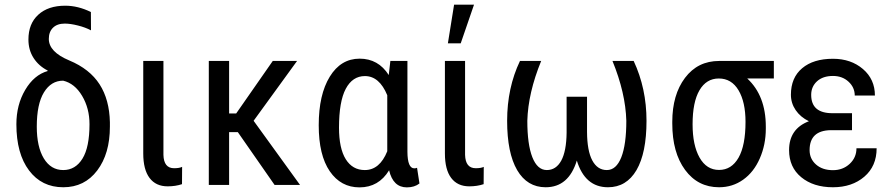

<svg xmlns="http://www.w3.org/2000/svg" viewBox="-20 -788 3804 818"><path d="M101.1 -619.6C101.1 -590 108.4 -563.8 123 -541C137.7 -518.2 157.6 -500.5 182.6 -487.8L183.1 -485.4C144.4 -474.3 112.5 -447.5 87.4 -405C62.3 -362.5 49.8 -313.8 49.8 -258.8C49.8 -175.1 67.8 -109.5 103.8 -61.8C139.7 -14.1 188.3 9.8 249.5 9.8C310.1 9.8 358.3 -14.1 394.3 -61.8C430.3 -109.5 448.2 -171.7 448.2 -248.5V-267.1C446.9 -331.2 432.3 -385.1 404.3 -428.7C376.3 -472.3 333.3 -506.3 275.1 -530.5C217 -554.8 188 -585.3 188 -622.1C188 -642.3 193.9 -658.2 205.8 -669.9C217.7 -681.6 234.4 -687.5 255.9 -687.5C271.8 -687.5 290.4 -684.8 311.8 -679.4C333.1 -674.1 351.7 -667.2 367.7 -658.7L367.2 -736.8C330.7 -754.7 294.3 -763.7 257.8 -763.7C209.3 -763.7 171.1 -750.9 143.1 -725.3C115.1 -699.8 101.1 -664.6 101.1 -619.6ZM136.7 -248.5C136.7 -312.7 146.9 -361.3 167.2 -394.5C187.6 -427.7 214.8 -444.3 249 -444.3C281.9 -436.5 308.8 -415 329.8 -379.6C350.8 -344.3 361.3 -304 361.3 -258.8C361.3 -193.4 351.3 -144.4 331.3 -112.1C311.3 -79.7 284 -63.5 249.5 -63.5C214.4 -63.5 186.8 -80 166.7 -113C146.7 -146.1 136.7 -191.2 136.7 -248.5Z M676.3 -528.3H590.3V-134.3C590.3 -88.4 599.3 -53.5 617.2 -29.8C635.1 -6 660.8 5.9 694.3 5.9C716.5 5.9 736.8 2.8 755.4 -3.4L755.9 -77.1C748 -73.2 736.7 -71.3 721.7 -71.3C692.4 -71.3 677.2 -90.3 676.3 -128.4Z M993.2 -225.1 1149.9 0H1258.3L1060.5 -273.4L1245.6 -528.3H1142.1L986.3 -304.7H956.1V-528.3H869.6V0H956.1V-225.1Z M1715.8 -528.3H1643.1L1636.2 -468.3C1606.6 -514.8 1565.3 -538.1 1512.2 -538.1C1458.8 -538.1 1416.4 -512.5 1385 -461.4C1353.6 -410.3 1337.9 -341.3 1337.9 -254.4C1337.9 -169.4 1353.6 -104.1 1385 -58.3C1416.4 -12.6 1458.7 10.3 1511.7 10.3C1566.1 10.3 1608.1 -14 1637.7 -62.5C1649.1 -14 1674.3 10.3 1713.4 10.3C1735.2 10.3 1753.1 4.7 1767.1 -6.3L1756.8 -73.2C1753.6 -71.6 1749.7 -70.8 1745.1 -70.8C1725.9 -70.8 1716.1 -94.2 1715.8 -141.1ZM1424.3 -244.1C1424.3 -318.4 1433.9 -373.5 1453.1 -409.7C1472.3 -445.8 1499.5 -463.9 1534.7 -463.9C1575.7 -463.9 1607.4 -436.7 1629.9 -382.3V-143.6C1608.4 -90.2 1576.5 -63.5 1534.2 -63.5C1499.3 -63.5 1472.3 -78.9 1453.1 -109.6C1433.9 -140.4 1424.3 -185.2 1424.3 -244.1Z M1961.4 -528.3H1875.5V-134.3C1875.5 -88.4 1884.4 -53.5 1902.3 -29.8C1920.2 -6 1946 5.9 1979.5 5.9C2001.6 5.9 2022 2.8 2040.5 -3.4L2041 -77.1C2033.2 -73.2 2021.8 -71.3 2006.8 -71.3C1977.5 -71.3 1962.4 -90.3 1961.4 -128.4ZM1914.6 -768.1 1888.2 -603.5H1942.9L1999.5 -768.1Z M2285.6 -528.3H2195.3C2158.9 -452.1 2140.6 -367.2 2140.6 -273.4C2140.6 -182 2154.9 -111.9 2183.3 -63.2C2211.8 -14.6 2252.3 9.8 2304.7 9.8C2370.1 9.8 2414.4 -28.2 2437.5 -104C2460.6 -28.2 2504.9 9.8 2570.3 9.8C2622.7 9.8 2663.2 -14.6 2691.7 -63.2C2720.1 -111.9 2734.4 -182 2734.4 -273.4C2734.4 -365.6 2716.1 -450.5 2679.7 -528.3H2589.4C2626.5 -437.5 2646.2 -352.5 2648.4 -273.4C2648.4 -206.1 2641.3 -154.2 2627 -117.9C2612.6 -81.6 2592.1 -63.5 2565.4 -63.5C2538.7 -63.5 2518.1 -77.1 2503.4 -104.5C2488.8 -131.8 2481.3 -172.4 2481 -226.1V-376H2394V-223.1C2393.4 -170.1 2385.7 -130.2 2371.1 -103.5C2356.4 -76.8 2335.9 -63.5 2309.6 -63.5C2282.9 -63.5 2262.4 -81.7 2248 -118.2C2233.7 -154.6 2226.6 -206.4 2226.6 -273.4C2228.8 -352.5 2248.5 -437.5 2285.6 -528.3Z M3276.9 -453.6V-528.3H3043.9C2983.1 -528.3 2934.6 -504.3 2898.4 -456.3C2862.3 -408.3 2844.2 -345.9 2844.2 -269V-261.7C2844.2 -179.4 2862.4 -113.5 2898.7 -64.2C2935 -14.9 2983.2 9.8 3043.5 9.8C3081.9 9.8 3116.1 -1 3146.2 -22.5C3176.4 -43.9 3200 -74.1 3217 -113C3234.1 -151.9 3242.7 -194.2 3242.7 -239.7V-248.5C3242.7 -336.4 3216.3 -404.8 3163.6 -453.6ZM2930.7 -258.3C2930.7 -321.5 2940.4 -369.8 2960 -403.3C2979.5 -436.8 3007 -453.6 3042.5 -453.6C3078.6 -453.6 3106.6 -436.8 3126.5 -403.3C3146.3 -369.8 3156.2 -325 3156.2 -269C3156.2 -202 3146.3 -151 3126.5 -116.2C3106.6 -81.4 3078.9 -64 3043.5 -64C3008 -64 2980.3 -81.5 2960.4 -116.7C2940.6 -151.9 2930.7 -199.1 2930.7 -258.3Z M3429.2 -148.4C3429.2 -204.1 3459.1 -232.4 3519 -233.4H3609.9V-305.7H3526.4C3466.1 -305.7 3436 -331.7 3436 -383.8C3436 -407.2 3444.3 -426.5 3460.9 -441.7C3477.5 -456.8 3500.2 -464.4 3528.8 -464.4C3555.5 -464.4 3577.6 -456.2 3595.2 -439.9C3612.8 -423.7 3621.6 -404 3621.6 -380.9H3707.5C3707.5 -427.1 3690.5 -464.8 3656.5 -493.9C3622.5 -523 3579.9 -537.6 3528.8 -537.6C3473.1 -537.6 3429.4 -524.2 3397.5 -497.3C3365.6 -470.5 3349.6 -432.8 3349.6 -384.3C3349.6 -360.5 3356.4 -338.7 3369.9 -318.8C3383.4 -299 3402.2 -283.2 3426.3 -271.5C3370 -250 3341.8 -209 3341.8 -148.4C3341.8 -99.9 3359 -61.4 3393.6 -33C3428.1 -4.5 3473.1 9.8 3528.8 9.8C3582.8 9.8 3627.4 -5.2 3662.4 -35.2C3697.3 -65.1 3714.8 -105.5 3714.8 -156.2H3628.9C3628.9 -129.9 3619.2 -107.7 3599.9 -89.8C3580.5 -71.9 3556.8 -63 3528.8 -63C3498.9 -63 3474.8 -71 3456.5 -87.2C3438.3 -103.3 3429.2 -123.7 3429.2 -148.4Z"/></svg>

Font: Roboto Condensed
Style: Regular
Weight: 400
Designer: Google
Version: Version 2.134; 2016